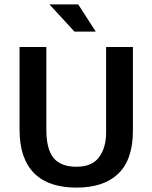

<svg xmlns="http://www.w3.org/2000/svg" viewBox="-20 -844 694 874"><path d="M69 -630H191V-253Q191 -166 223.5 -125.5Q256 -85 328 -85Q399 -85 431 -128.5Q463 -172 463 -241V-630H585V-249Q585 -118 519 -54Q453 10 328 10Q267 10 219 -5.5Q171 -21 137.5 -53.5Q104 -86 86.5 -136Q69 -186 69 -254ZM205 -824H336L416 -700H319Z"/></svg>

Font: Mukta Mahee SemiBold
Style: Regular
Weight: 600
Designer: Shuchita Grover, Noopur Datye, Girish Dalvi, Yashodeep Gholap
Foundry: Ek Type
Version: Version 2.538;PS 1.000;hotconv 16.6.51;makeotf.lib2.5.65220;